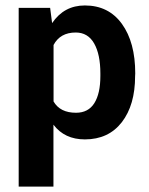

<svg xmlns="http://www.w3.org/2000/svg" viewBox="-20 -484 548 707"><path d="M292.5 29.3Q217.8 29.3 176.8 -24.9V203.1H48.8V-455.1H164.6L171.9 -398.9Q215.8 -463.9 292.5 -463.9Q379.9 -463.9 429 -396Q478 -328.1 478 -213.4L477.5 -204.1Q477.5 -97.2 428.5 -33.9Q379.4 29.3 292.5 29.3ZM349.6 -204.1V-213.4Q349.6 -283.7 326.7 -324Q303.7 -364.3 258.8 -364.3Q201.7 -364.3 177.2 -318.4V-110.4Q201.2 -68.8 259.8 -68.8Q305.2 -68.8 327.4 -104.2Q349.6 -139.6 349.6 -204.1Z"/></svg>

Font: Yantramanav
Style: Bold
Weight: 700
Version: Version 1.001;PS 1.0;hotconv 1.0.72;makeotf.lib2.5.5900; ttf